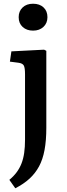

<svg xmlns="http://www.w3.org/2000/svg" viewBox="-20 -779 358 1028"><path d="M62 229 30 184Q53 165 69 143.5Q85 122 95 96.5Q105 71 109.5 39.5Q114 8 114 -31V-381Q114 -416 107.5 -428Q101 -440 79 -443L33 -449L41 -504L216 -513L228 -507V-95Q228 -27 218.5 24Q209 75 189 112Q169 149 138 177.5Q107 206 62 229ZM157 -615Q123 -615 101.5 -634.5Q80 -654 80 -687Q80 -719 101 -739Q122 -759 157 -759Q192 -759 213 -739.5Q234 -720 234 -687Q234 -655 212.5 -635Q191 -615 157 -615Z"/></svg>

Font: Literata 18pt Medium
Style: Regular
Weight: 500
Designer: Latin by Veronika Burian and Jose Scaglione. Greek by Irene Vlachou. Cyrillic by Vera Evstafieva.
Foundry: TypeTogether
Version: Version 3.103;gftools[0.9.29]